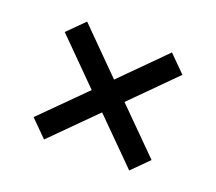

<svg xmlns="http://www.w3.org/2000/svg" viewBox="-75 -646 643 572"><g transform="rotate(20 247.0 -360.0)"><path d="M434 -225 299 -360 433.5 -495 381.5 -547 247 -412 112.5 -547 60.5 -495 195 -360 60 -225 112 -173 247 -308 382 -173Z"/></g></svg>

Font: Hauora Medium
Style: Regular
Weight: 500
Designer: Wayne Shih
Foundry: WCYS
Version: Version 1.001;hotconv 1.0.109;makeotfexe 2.5.65596